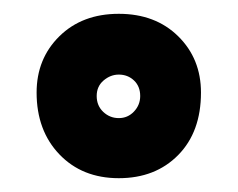

<svg xmlns="http://www.w3.org/2000/svg" viewBox="-20 -744 344 278"><path d="M33 -610Q33 -659 66 -691.5Q99 -724 152 -724Q205 -724 238 -691.5Q271 -659 271 -610Q271 -553 238 -519.5Q205 -486 152 -486Q99 -486 66 -520.5Q33 -555 33 -610ZM152 -636Q140 -636 130 -627.5Q120 -619 120 -605Q120 -591 129.5 -582Q139 -573 152 -573Q165 -573 174 -582.5Q183 -592 183 -605Q183 -619 174 -627.5Q165 -636 152 -636Z"/></svg>

Font: Raleway
Style: Heavy
Weight: 900
Designer: Matt McInerney, Pablo Impallari, Rodrigo Fuenzalida
Foundry: Matt McInerney, Pablo Impallari, Rodrigo Fuenzalida
Version: Version 2.001; ttfautohint (v0.8) -G 200 -r 50